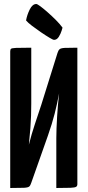

<svg xmlns="http://www.w3.org/2000/svg" viewBox="-20 -938 437 958"><path d="M31 0V-681Q31 -691 35 -694.5Q39 -698 60.5 -699Q82 -700 136 -700V-421Q136 -390 135 -360.5Q134 -331 131.5 -297Q129 -263 124 -216Q138 -271 154 -318.5Q170 -366 186 -415L267 -674Q271 -687 277.5 -692.5Q284 -698 303.5 -699Q323 -700 366 -700V-19Q366 -10 360 -6Q354 -2 332 -1Q310 0 261 0V-248Q261 -269 262 -297.5Q263 -326 265 -357Q267 -388 269.5 -418Q272 -448 275 -472Q265 -419 252.5 -370Q240 -321 219 -261L136 -26Q132 -13 126 -7.5Q120 -2 99.5 -1Q79 0 31 0ZM249 -739Q245 -739 226.5 -750Q208 -761 184.5 -777Q161 -793 140 -809Q119 -825 110 -836Q115 -864 128.5 -891Q142 -918 161 -918Q166 -918 181.5 -906.5Q197 -895 218 -876.5Q239 -858 259 -838Q279 -818 292 -800Q292 -800 287.5 -785Q283 -770 273.5 -754.5Q264 -739 249 -739Z"/></svg>

Font: Yanone Kaffeesatz ExtraLight
Style: Regular
Weight: 200
Designer: Yanone (Cyrillic: Daniel Pouzeot, Huerta Tipografica, and Cyreal)
Foundry: Yanone
Version: Version 2.003